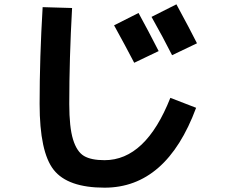

<svg xmlns="http://www.w3.org/2000/svg" viewBox="-20 -810 1040 887"><path d="M713 -574 600 -520Q560 -597 507 -693L620 -750Q665 -668 713 -574ZM890 -610 775 -555Q733 -638 680 -732L795 -790Q859 -672 890 -610ZM177 -777 313 -773Q300 -539 300 -330Q300 -222 317.5 -165.5Q335 -109 368 -89.5Q401 -70 463 -70Q653 -70 767 -358L886 -312Q749 57 463 57Q293 57 228 -25.5Q163 -108 163 -330Q163 -544 177 -777Z"/></svg>

Font: Mplus 1p Bold
Style: Bold
Weight: 700
Version: Version 1.061